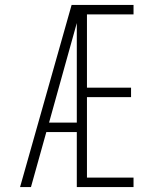

<svg xmlns="http://www.w3.org/2000/svg" viewBox="-20 -755 640 775"><path d="M105 0H61L269 -735H519V-697H331V-401H509V-363H331V-38H519V0H290V-222H167ZM178 -260H290V-662Q278 -619 266 -576Q254 -533 242 -490Z"/></svg>

Font: Iosevka Extralight Extended
Style: Regular
Weight: 200
Width: 7
Monospace: yes
Designer: Belleve Invis
Foundry: Belleve Invis
Version: Version 32.5.0; ttfautohint (v1.8.4)